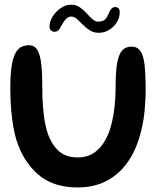

<svg xmlns="http://www.w3.org/2000/svg" viewBox="-20 -784 694 822"><path d="M312.5 18.5Q207 18.5 142.8 -37.5Q78.5 -93.5 50 -185.5Q44.5 -204.5 40.2 -225Q36 -245.5 33 -267Q30 -288.5 28 -311.2Q26 -334 25 -357.5Q24 -381 24 -405.5Q24 -473.5 32 -514.2Q40 -555 57.8 -572.8Q75.5 -590.5 104 -590.5Q124 -590.5 136.5 -575.2Q149 -560 155 -521.8Q161 -483.5 161 -414Q161 -393.5 161.5 -373.2Q162 -353 163.5 -333.8Q165 -314.5 167 -296Q169 -277.5 172.2 -260.5Q175.5 -243.5 179.5 -228.5Q194.5 -175 226 -142.5Q257.5 -110 313.5 -110Q348.5 -110 374.8 -125Q401 -140 419.5 -166.5Q438 -193 450 -227.5Q456.5 -247.5 461.2 -269.8Q466 -292 469 -315.8Q472 -339.5 473.5 -364.5Q475 -389.5 475 -414.5Q475 -479.5 482 -516.5Q489 -553.5 504 -569Q519 -584.5 542.5 -584.5Q567.5 -584.5 580.8 -566Q594 -547.5 598.8 -507Q603.5 -466.5 603.5 -399.5Q603.5 -376 602.2 -352.8Q601 -329.5 598.8 -307.2Q596.5 -285 592.8 -263.8Q589 -242.5 584 -222.2Q579 -202 572.5 -182.5Q552.5 -122 516.8 -76.8Q481 -31.5 430 -6.5Q379 18.5 312.5 18.5ZM214 -648Q204.5 -648 198.2 -653.8Q192 -659.5 192 -671Q192 -692 205.5 -713.5Q219 -735 240.5 -749.5Q262 -764 284.5 -764Q305.5 -764 321.5 -753Q337.5 -742 350.2 -727.8Q363 -713.5 375 -702.5Q387 -691.5 400.5 -691.5Q417 -691.5 426.8 -698.2Q436.5 -705 445 -726Q452 -742.5 458.5 -748.2Q465 -754 474.5 -754Q481 -754 486.8 -749Q492.5 -744 492.5 -731Q492.5 -707.5 479.5 -687.5Q466.5 -667.5 446.2 -655.5Q426 -643.5 403 -643.5Q381 -643.5 364.5 -654Q348 -664.5 334.8 -678.2Q321.5 -692 309.8 -702.5Q298 -713 285.5 -713Q272.5 -713 261.5 -701.2Q250.5 -689.5 240.5 -670Q234.5 -657.5 228 -652.8Q221.5 -648 214 -648Z"/></svg>

Font: Gluten
Style: Regular
Weight: 400
Designer: Tyler Finck
Foundry: Etcetera Type Company
Version: Version 1.300